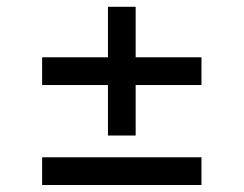

<svg xmlns="http://www.w3.org/2000/svg" viewBox="-20 -565 699 551"><path d="M369.3 -545.5H289.8V-400.6H100.9V-321H289.8V-176.1H369.3V-321H558.2V-400.6H369.3ZM558.2 -34.1V-113.6H100.9V-34.1Z"/></svg>

Font: Riot Sans 2.0
Style: Regular
Weight: 400
Designer: Rasmus Andersson
Foundry: rsms
Version: Version 3.006;hotconv 1.0.109;makeotfexe 2.5.65596